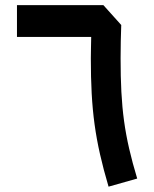

<svg xmlns="http://www.w3.org/2000/svg" viewBox="-20 -717 594 740"><path d="M331.5 -574.7C331.1 -545.9 330.1 -515.1 330.1 -492.2C330.1 -294.9 345.7 -176.3 398.4 2.4L508.8 -28.8C459 -194.3 444.8 -301.3 444.8 -492.7C444.8 -540 445.8 -577.1 447.3 -620.6L378.4 -697.3H45.4V-574.7Z"/></svg>

Font: Estedad SemiBold
Style: Regular
Weight: 600
Designer: Amin Abedi
Version: Version 7.3